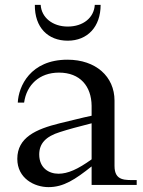

<svg xmlns="http://www.w3.org/2000/svg" viewBox="-20 -759 588 788"><path d="M356 -325V-284C312 -275 273 -264 225 -253C128 -229 51 -195 51 -107C51 -27 121 9 179 9C241 9 288 -22 356 -76V0H541V-20C494 -20 450 -15 450 -78V-346C450 -445 373 -514 257 -514C104 -514 56 -404 53 -338H79C89 -411 142 -461 222 -461C309 -461 355 -405 356 -325ZM123 -739H147C150 -687 196 -650 258 -650C322 -650 366 -687 369 -739H393C393 -649 339 -592 258 -592C177 -592 122 -646 123 -739ZM141 -125C141 -170 168 -199 226 -217C260 -228 301 -239 356 -253V-105C299 -64 258 -46 220 -46C180 -46 141 -70 141 -125Z"/></svg>

Font: Ortica Linear
Style: Regular
Weight: 400
Designer: Benedetta Bovani
Foundry: Collletttivo
Version: Version 2.000;Glyphs 3.1.2 (3151)